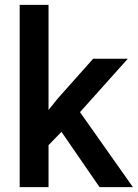

<svg xmlns="http://www.w3.org/2000/svg" viewBox="-20 -770 567 790"><path d="M389.6 0 232.9 -227.5 179.7 -172.9V0H61V-750H179.7V-317.4L217.3 -364.3L363.3 -528.3H505.9L309.1 -308.6L526.9 0Z"/></svg>

Font: Mardoto Medium
Style: Regular
Weight: 500
Designer: Christian Robertson, Vahan Hovhannisyan
Foundry: Google
Version: Version 1.000